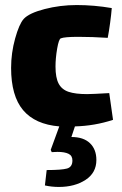

<svg xmlns="http://www.w3.org/2000/svg" viewBox="-20 -489 484 761"><path d="M362 145Q362 196 319 224Q276 252 213 252Q185 252 158 246L165 185Q224 185 245.5 179Q267 173 267 147Q267 128 251.5 120.5Q236 113 208 113L185 114L181 105L215 12Q119 4 71.5 -52.5Q24 -109 24 -220Q24 -279 40 -336.5Q56 -394 74 -414Q95 -437 156.5 -453Q218 -469 284 -469Q353 -469 423 -457Q421 -432 416.5 -398.5Q412 -365 407 -339Q345 -343 290 -343Q236 -343 221 -337Q213 -334 206.5 -296Q200 -258 200 -225Q200 -181 212.5 -157.5Q225 -134 252 -125Q279 -116 325 -116Q345 -116 413 -120L428 -14Q355 10 277 12L263 54Q311 54 336.5 78.5Q362 103 362 145Z"/></svg>

Font: Lalezar
Style: Regular
Weight: 400
Designer: Borna Izadpanah
Foundry: Borna Izadpanah
Version: Version 1.003